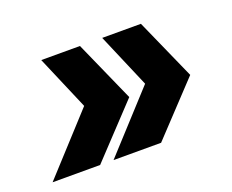

<svg xmlns="http://www.w3.org/2000/svg" viewBox="-71 -547 716 592"><g transform="rotate(-20 287.0 -251.0)"><path d="M435 -434 524 -234 368 -68H212L384 -256L308 -434ZM235 -434 324 -234 168 -68H12L184 -256L108 -434Z"/></g></svg>

Font: Instrument Sans
Style: Bold Italic
Weight: 700
Italic angle: -13°
Designer: Rodrigo Fuenzalida
Foundry: fragTYPE
Version: Version 1.000;gftools[0.9.28]